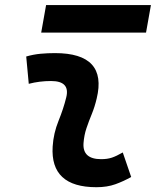

<svg xmlns="http://www.w3.org/2000/svg" viewBox="-20 -740 626 769"><path d="M471.7 -129.4 505.4 -31.2Q475.6 -14.2 442.4 -2.2Q409.2 9.8 366.2 9.8Q180.7 9.8 190.9 -153.3Q194.3 -206.5 214.4 -255.9Q234.4 -305.2 245.1 -349.1Q262.2 -415.5 184.6 -415.5Q138.2 -415.5 95.2 -404.3L85 -513.7Q113.8 -522 142.6 -524.7Q171.4 -527.3 200.2 -527.3Q411.6 -527.3 367.2 -345.2Q359.4 -312 347.7 -283.4Q335.9 -254.9 326.4 -226.8Q316.9 -198.7 314.5 -166.5Q310.1 -102.5 385.3 -102.5Q409.7 -102.5 428 -108.6Q446.3 -114.7 471.7 -129.4ZM145 -609.4 164.6 -719.7H584.5L564.9 -609.4Z"/></svg>

Font: Cascadia Code NF SemiBold
Style: Italic
Weight: 600
Italic angle: -10°
Monospace: yes
Designer: Aaron Bell
Foundry: Saja Typeworks
Version: Version 2404.023; ttfautohint (v1.8.4)